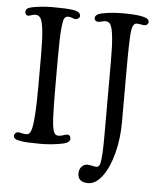

<svg xmlns="http://www.w3.org/2000/svg" viewBox="-59 -759 838 1000"><g transform="rotate(5 359.5 -259.5)"><path d="M137.2 -295.4V-450.7Q137.2 -536.1 132.1 -582.3Q127 -628.4 117.4 -644.3Q107.9 -660.2 90.3 -660.2Q80.6 -660.2 68.6 -656Q56.6 -651.9 52.7 -651.9Q45.4 -651.9 40.8 -656.7Q36.1 -661.6 36.1 -668.9Q36.1 -681.6 43.5 -687.5Q50.8 -693.4 68.4 -697.3Q118.2 -707.5 178.7 -707.5Q248 -707.5 280.8 -702.6Q321.8 -696.8 321.8 -674.3Q321.8 -667.5 314.9 -661.6Q308.1 -655.8 297.9 -655.8Q293 -655.8 282.2 -660.4Q271.5 -665 261.2 -665Q247.1 -665 240.5 -653.8Q233.9 -642.6 229.7 -594.7Q225.6 -546.9 225.6 -446.8V-301.8Q225.6 -190.4 228.5 -133.1Q231.4 -75.7 241.2 -56.6Q247.6 -43 264.2 -43Q275.9 -43 289.3 -47.9Q302.7 -52.7 309.1 -52.7Q327.1 -52.7 327.1 -32.2Q327.1 -11.2 286.6 -3.4Q230 7.3 176.3 7.3Q100.1 7.3 74.2 2.4Q59.6 0 52 -2.2Q44.4 -4.4 38.6 -9.5Q32.7 -14.6 32.7 -22.5Q32.7 -29.3 38.8 -35.9Q44.9 -42.5 54.7 -42.5Q59.6 -42.5 72.5 -39.3Q85.4 -36.1 95.7 -36.1Q112.3 -36.1 119.6 -54.2Q137.2 -95.7 137.2 -295.4ZM502.4 -55.7V-450.7Q502.4 -536.1 497.3 -581.8Q492.2 -627.4 482.9 -643.1Q473.6 -658.7 456.1 -658.7Q450.2 -658.7 437.5 -655.3Q424.8 -651.9 417.5 -651.9Q410.2 -651.9 404.3 -656.7Q398.4 -661.6 398.4 -668.9Q398.4 -689.9 433.6 -697.3Q483.4 -707.5 543.5 -707.5Q611.8 -707.5 646 -699.7Q665 -695.3 672.6 -689Q680.2 -682.6 680.2 -672.9Q680.2 -666 674.1 -660.6Q668 -655.3 657.7 -655.3Q652.8 -655.3 641.1 -657.7Q629.4 -660.2 619.1 -660.2Q597.7 -660.2 592.5 -614.5Q587.4 -568.8 587.4 -407.2V-142.1Q587.4 -57.1 567.9 19Q548.3 95.2 513.9 142.3Q479.5 189.5 439 189.5Q384.8 189.5 384.8 143.1Q384.8 122.1 397.2 108.2Q409.7 94.2 427.7 94.2Q439 94.2 453.1 97.7Q467.3 101.1 476.1 101.1Q481.4 101.1 486.6 96.2Q491.7 91.3 494.1 81.5Q502.4 48.3 502.4 -55.7Z"/></g></svg>

Font: Cooper*
Style: Regular
Weight: 400
Designer: Owen Earl
Foundry: indestructible type*
Version: Version 0.001